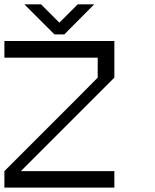

<svg xmlns="http://www.w3.org/2000/svg" viewBox="-20 -853 707 873"><path d="M75 -75H500V0H0V-75Q99.2 -175 166.7 -241.7Q265.8 -341.7 333.3 -408.3L424.2 -500V-590.8H0V-666.7H500V-500ZM408.3 -833.3Q325.8 -750 272.5 -696.7H227.5L90.8 -833.3H166.7L250 -750L333.3 -833.3Z"/></svg>

Font: 0xA000-Mono
Style: Mono
Weight: 400
Version: Version 0.1